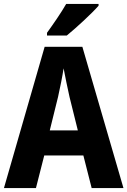

<svg xmlns="http://www.w3.org/2000/svg" viewBox="-20 -952 645 972"><path d="M479 -923V-932H315C290 -888 251 -832 218 -786V-772H318C367 -812 446 -885 479 -923ZM444 0H605L397 -715H206L0 0H162L204 -165H402ZM332 -461 374 -292H232L274 -462C284 -506 296 -566 302 -606C309 -567 323 -502 332 -461Z"/></svg>

Font: Noto Sans Oriya Cond Bold
Style: Bold
Weight: 700
Width: 3
Designer: Amélie Bonet and Sol Matas
Foundry: Google LLC
Version: Version 2.006